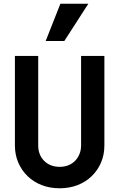

<svg xmlns="http://www.w3.org/2000/svg" viewBox="-20 -1000 640 1030"><path d="M540 -700H415V-220Q415 -195 406.5 -174Q398 -153 383.1 -137.6Q368.2 -122.1 347.2 -113.6Q326.2 -105 300.5 -105Q249 -105 217 -137Q185 -169 185 -220V-700H60V-220Q60 -169.8 78 -127.9Q96 -86 128 -55Q160 -24 203.8 -7Q247.5 10 300 10Q352.5 10 396.2 -7Q440 -24 472 -55Q504 -86 522 -127.9Q540 -169.8 540 -220ZM454 -980H304L225 -780H325Z"/></svg>

Font: CommitMonoV143 ExtLt
Style: Regular
Weight: 200
Monospace: yes
Designer: Eigil Nikolajsen
Foundry: Eigil Nikolajsen
Version: Version 1.143